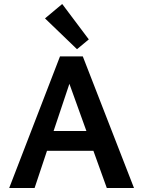

<svg xmlns="http://www.w3.org/2000/svg" viewBox="-20 -940 716 960"><path d="M365 -694 205 -848 291 -920 424 -743ZM447 -186H215L153 0H26L280 -658H394L650 0H514ZM412 -285 327 -521 248 -285Z"/></svg>

Font: Ysabeau Infant
Style: Bold
Weight: 700
Designer: Christian Thalmann (Catharsis Fonts)
Version: Version 0.003